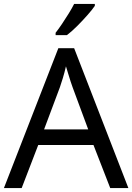

<svg xmlns="http://www.w3.org/2000/svg" viewBox="-20 -964 679 984"><path d="M545 0 459 -221H176L91 0H0L279 -717H360L638 0ZM352 -517Q349 -525 342 -546Q335 -567 328.5 -589.5Q322 -612 318 -624Q311 -593 302 -563.5Q293 -534 287 -517L206 -301H432ZM466 -934Q454 -916 429 -887.5Q404 -859 375.5 -830.5Q347 -802 323 -784H265V-796Q280 -815 297.5 -841Q315 -867 332 -894.5Q349 -922 360 -944H466Z"/></svg>

Font: Noto Sans Lydian
Style: Regular
Weight: 400
Designer: Monotype Design Team
Foundry: Monotype Imaging Inc.
Version: Version 2.002; ttfautohint (v1.8.4.7-5d5b)